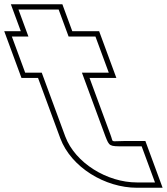

<svg xmlns="http://www.w3.org/2000/svg" viewBox="-368 -794 786 904"><path d="M17.7 -452 128.3 -152C146.8 -105 146.8 -105 214 -105H299L361.7 65H276.7C135.9 65 -13.8 -27 -60.5 -151L-60.9 -152L-171.5 -452H-249.5L-312.2 -622H-234.2L-249.7 -664L-281 -749H-91.8L-60.5 -664L-45 -622H-3.6H81.4L144.1 -452H59.1ZM53.6 -427H179.9L98.8 -647H-27.6L-74.4 -774H-316.9L-270 -647H-348L-266.9 -427H-188.9L-83.9 -142.3C-32.6 -6.2 126.4 90 276.7 90H397.6L316.5 -130H214C147.6 -130 168 -119.6 151.7 -160.9Z"/></svg>

Font: Nordica Plus
Style: NordicaClassicBkExtOpOblOl
Weight: 900
Version: Version 1.01